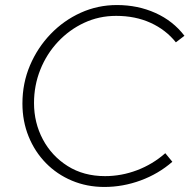

<svg xmlns="http://www.w3.org/2000/svg" viewBox="-20 -731 752 762"><path d="M394 11Q325 11 265.5 -14Q206 -39 162 -84Q118 -129 93.5 -189.5Q69 -250 69 -320Q69 -401 99 -471.5Q129 -542 181 -596Q233 -650 300.5 -680.5Q368 -711 444 -711Q527 -711 597 -679.5Q667 -648 712 -589L678 -563Q638 -613 577.5 -640.5Q517 -668 441 -668Q373 -668 314 -640.5Q255 -613 210 -565Q165 -517 140 -454.5Q115 -392 115 -322Q115 -244 150 -178Q185 -112 248.5 -72Q312 -32 397 -32Q462 -32 524 -55.5Q586 -79 636 -123L664 -89Q609 -41 538.5 -15Q468 11 394 11Z"/></svg>

Font: Red Hat Display VF
Style: Italic
Weight: 300
Italic angle: -12°
Designer: Pentagram, MCKL
Foundry: Pentagram, MCKL
Version: Version 1.023